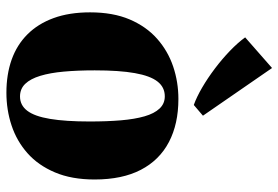

<svg xmlns="http://www.w3.org/2000/svg" viewBox="-158 -720 890 614"><g transform="rotate(90 287.0 -413.0)"><path d="M19.5 -256Q19.5 -329.5 42.2 -382.8Q65 -436 104 -470.5Q143 -505 192.8 -521.8Q242.5 -538.5 296.5 -538.5Q376.5 -538.5 434.2 -508.2Q492 -478 523 -418.5Q554 -359 554 -270.5Q554 -197 531.2 -143.5Q508.5 -90 469.8 -55.8Q431 -21.5 381.2 -5Q331.5 11.5 276.5 11.5Q218 11.5 170.8 -5.2Q123.5 -22 89.8 -55.8Q56 -89.5 37.8 -139.5Q19.5 -189.5 19.5 -256ZM288.5 -32Q316.5 -32 334.2 -55.2Q352 -78.5 360.2 -128Q368.5 -177.5 368.5 -255Q368.5 -310 364.8 -354.5Q361 -399 352 -430.2Q343 -461.5 327.2 -478.2Q311.5 -495 288 -495Q259 -495 240.8 -471.8Q222.5 -448.5 213.8 -399.2Q205 -350 205 -271Q205 -216 209 -172Q213 -128 222.5 -96.8Q232 -65.5 248 -48.8Q264 -32 288.5 -32ZM315 -588Q290 -597 260 -614.5Q230 -632 199.5 -655Q169 -678 142.8 -703.2Q116.5 -728.5 99.5 -752L197.5 -838L350 -617L316 -588Z"/></g></svg>

Font: Merriweather 96pt Black
Style: Regular
Weight: 900
Version: Version 2.100